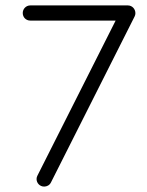

<svg xmlns="http://www.w3.org/2000/svg" viewBox="-20 -690 541 709"><path d="M143 -1C153 -1 163 -6 168 -16L477 -629C479 -633 480 -637 480 -641C480 -657 468 -670 452 -670H92C76 -670 64 -657 64 -642C64 -626 76 -614 92 -614H407L118 -41C116 -37 115 -33 115 -29C115 -14 127 -1 143 -1Z"/></svg>

Font: Comic Neue
Style: Normal
Weight: 400
Designer: Craig Rozynski
Foundry: Craig Rozynski
Version: Version 2.003